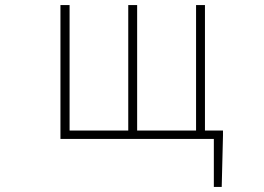

<svg xmlns="http://www.w3.org/2000/svg" viewBox="-20 -547 1040 756"><path d="M218 0H822V189H853L858 -13V-33H787V-527H752V-33H520V-527H485V-33H254V-527H218Z"/></svg>

Font: Harano Aji Gothic ExtraLight
Style: Regular
Weight: 250
Foundry: Masamichi Hosoda
Version: HaranoAjiGothic-ExtraLight version 20230610;ttx 4.39.4